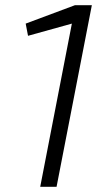

<svg xmlns="http://www.w3.org/2000/svg" viewBox="-20 -720 395 740"><path d="M135 0 257 -629 88 -582 79 -629 269 -700H334L198 0Z"/></svg>

Font: REM ExtraLight
Style: Italic
Weight: 250
Italic angle: -11°
Designer: Octavio Pardo
Foundry: Ashler Design
Version: Version 1.005;gftools[0.9.28]